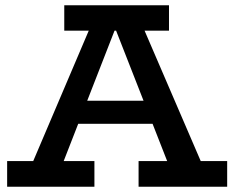

<svg xmlns="http://www.w3.org/2000/svg" viewBox="-20 -706 885 726"><path d="M72 -18 336 -638H506L773 -18H643L401 -636H431L190 -18ZM7 0V-97H337V0ZM238 -238 261 -325H576L598 -238ZM504 0V-97H839V0ZM223 -590V-686H619V-590Z"/></svg>

Font: BioRhyme SemiBold
Style: Regular
Weight: 600
Designer: Aoife Mooney
Foundry: Aoife Mooney Type
Version: Version 1.600;gftools[0.9.33]